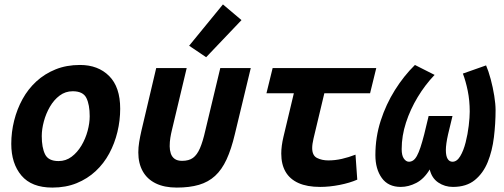

<svg xmlns="http://www.w3.org/2000/svg" viewBox="-20 -834 2280 869"><path d="M217 15Q123 15 77 -39.5Q31 -94 31 -183Q31 -236 44 -288Q57 -340 82 -385.5Q107 -431 144.5 -465.5Q182 -500 231.5 -520Q281 -540 342 -540Q424 -540 474 -490Q524 -440 524 -342Q524 -289 511.5 -237Q499 -185 474.5 -139.5Q450 -94 413 -59.5Q376 -25 327 -5Q278 15 217 15ZM245 -105Q278 -105 304 -124.5Q330 -144 348.5 -175Q367 -206 376.5 -241.5Q386 -277 386 -308Q386 -360 371 -390.5Q356 -421 309 -421Q276 -421 250 -401.5Q224 -382 206 -351Q188 -320 178.5 -284.5Q169 -249 169 -218Q169 -166 184 -135.5Q199 -105 245 -105Z M780 15Q724 15 685 -4Q646 -23 626 -59Q606 -95 606 -144Q606 -167 610 -191.5Q614 -216 620 -242L687 -526H825L758 -245Q754 -229 751 -210.5Q748 -192 748 -172Q748 -155 753 -139.5Q758 -124 770.5 -115Q783 -106 804 -106Q835 -106 853.5 -119.5Q872 -133 885 -163Q898 -193 909 -242L977 -526H1115L1043 -227Q1027 -159 1005.5 -112.5Q984 -66 953.5 -38Q923 -10 880.5 2.5Q838 15 780 15ZM913 -575 836 -627 989 -814 1073 -743Z M1429 12Q1370 12 1331 -5.5Q1292 -23 1272.5 -56.5Q1253 -90 1253 -139Q1253 -156 1255.5 -175Q1258 -194 1263 -215L1310 -412H1186L1214 -526H1683L1655 -412H1448L1399 -207Q1396 -194 1394.5 -183.5Q1393 -173 1393 -164Q1393 -130 1415 -119Q1437 -108 1466 -108Q1497 -108 1527.5 -115Q1558 -122 1589 -134L1597 -21Q1563 -6 1517 3Q1471 12 1429 12Z M1794 12Q1737 12 1708 -28.5Q1679 -69 1679 -132Q1679 -213 1703 -287.5Q1727 -362 1767.5 -426.5Q1808 -491 1858 -540L1947 -495Q1904 -450 1870.5 -394.5Q1837 -339 1817.5 -279Q1798 -219 1798 -159Q1798 -130 1808 -116Q1818 -102 1831 -102Q1841 -102 1850 -108Q1859 -114 1867 -128.5Q1875 -143 1883 -167Q1891 -191 1900 -226L1920 -309H2028L2008 -226Q2003 -204 2000.5 -186Q1998 -168 1998 -155Q1998 -128 2006 -115Q2014 -102 2028 -102Q2048 -102 2063 -127Q2078 -152 2087.5 -189.5Q2097 -227 2101.5 -265Q2106 -303 2106 -329Q2106 -379 2097 -423Q2088 -467 2075 -501L2180 -538Q2191 -513 2201 -475.5Q2211 -438 2217 -400.5Q2223 -363 2223 -336Q2223 -275 2215.5 -213Q2208 -151 2187.5 -100.5Q2167 -50 2129 -19Q2091 12 2030 12Q1993 12 1963.5 -8Q1934 -28 1925 -67Q1899 -24 1864 -6Q1829 12 1794 12Z"/></svg>

Font: Ubuntu Sans Mono
Style: Bold Italic
Weight: 700
Italic angle: -13.5°
Monospace: yes
Designer: Dalton Maag Ltd
Foundry: Dalton Maag Ltd
Version: Version 1.006